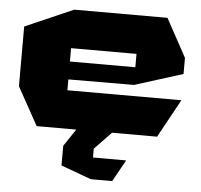

<svg xmlns="http://www.w3.org/2000/svg" viewBox="-52 -579 884 845"><g transform="rotate(5 389.5 -156.5)"><path d="M122 0 29 -168V-432L242 -525H654L746 -356V-285L533 -218H532L243 -217V-169H746V-168L654 0H454V1L381 77V116H527V117L474 212H380L246 163V76L297 0ZM243 -355V-296H532V-355Z"/></g></svg>

Font: Foldit Thin ExtraBold
Style: Regular
Weight: 800
Version: Version 1.003